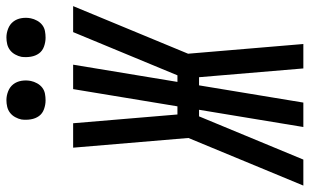

<svg xmlns="http://www.w3.org/2000/svg" viewBox="-240 -780 988 613"><g transform="rotate(-90 254.5 -474.0)"><path d="M420 0H342L314 -333H288L233 0H155L210 -333H189L51 0H-32L120 -367L89 -735H167L195 -402H221L276 -735H354L299 -402H320L458 -735H541L389 -368ZM440 -823Q426 -823 412 -828Q398 -833 390 -844Q382 -855 379.5 -870Q377 -885 379 -900Q381 -910 386.5 -920Q392 -930 400.5 -936.5Q409 -943 419.5 -945.5Q430 -948 441 -948Q455 -948 469 -942.5Q483 -937 491.5 -926Q500 -915 502.5 -900Q505 -885 502 -870Q500 -860 494.5 -850Q489 -840 480.5 -833.5Q472 -827 461.5 -825Q451 -823 440 -823ZM240 -823Q226 -823 212 -828Q198 -833 190 -844Q182 -855 179.5 -870Q177 -885 179 -900Q181 -910 186.5 -920Q192 -930 200.5 -936.5Q209 -943 219.5 -945.5Q230 -948 241 -948Q255 -948 269 -942.5Q283 -937 291.5 -926Q300 -915 302.5 -900Q305 -885 302 -870Q300 -860 294.5 -850Q289 -840 280.5 -833.5Q272 -827 261.5 -825Q251 -823 240 -823Z"/></g></svg>

Font: Iosevka Term Oblique
Style: Regular
Weight: 400
Italic angle: -9°
Monospace: yes
Designer: Belleve Invis
Foundry: Belleve Invis
Version: Version 31.4.0